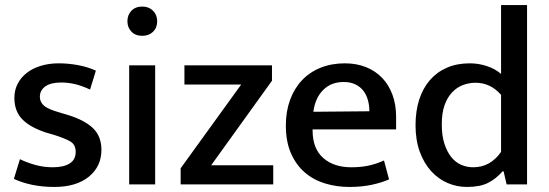

<svg xmlns="http://www.w3.org/2000/svg" viewBox="-20 -731 2175 761"><path d="M337 -376Q305 -391 277.5 -397.5Q250 -404 223 -404Q181 -404 159.5 -388.5Q138 -373 138 -347Q138 -327 154 -312.5Q170 -298 220 -284L250 -275Q315 -255 348.5 -223Q382 -191 382 -137Q382 -71 332 -30.5Q282 10 195 10Q148 10 107.5 1.5Q67 -7 35 -22L59 -100Q88 -86 121 -77Q154 -68 189 -68Q232 -68 256 -83Q280 -98 280 -129Q280 -158 258.5 -170.5Q237 -183 192 -197L161 -206Q98 -227 67.5 -259Q37 -291 37 -343Q37 -374 50 -399Q63 -424 86 -442Q109 -460 141.5 -470Q174 -480 213 -480Q250 -480 288.5 -473Q327 -466 360 -451Z M492 0V-472H595V0ZM544 -589Q517 -589 501 -605.5Q485 -622 485 -647Q485 -672 501 -688.5Q517 -705 544 -705Q570 -705 586.5 -688.5Q603 -672 603 -647Q603 -621 586.5 -605Q570 -589 544 -589Z M1058 -411 817 -76H1063V0H696V-64L936 -396H711V-472H1058Z M1550 -218H1219V-214Q1219 -142 1261 -105Q1303 -68 1372 -68Q1410 -68 1440.5 -74.5Q1471 -81 1502 -95L1522 -20Q1493 -7 1453 1.5Q1413 10 1365 10Q1314 10 1268 -4Q1222 -18 1187.5 -48Q1153 -78 1133 -124Q1113 -170 1113 -234Q1113 -289 1129.5 -334.5Q1146 -380 1176.5 -412.5Q1207 -445 1250.5 -462.5Q1294 -480 1347 -480Q1393 -480 1430.5 -465Q1468 -450 1494.5 -422.5Q1521 -395 1535.5 -355.5Q1550 -316 1550 -268ZM1444 -290Q1444 -314 1438 -335Q1432 -356 1420 -371.5Q1408 -387 1388.5 -396.5Q1369 -406 1342 -406Q1292 -406 1260.5 -374Q1229 -342 1222 -288Z M1966 -711H2069V0H1988L1976 -52H1972Q1946 -22 1914 -6Q1882 10 1831 10Q1791 10 1754.5 -5.5Q1718 -21 1689.5 -52Q1661 -83 1644 -129Q1627 -175 1627 -235Q1627 -291 1641.5 -336Q1656 -381 1683.5 -413Q1711 -445 1751 -462.5Q1791 -480 1842 -480Q1877 -480 1910 -469Q1943 -458 1966 -438ZM1966 -355Q1924 -403 1865 -403Q1839 -403 1815 -394Q1791 -385 1772 -365Q1753 -345 1742 -314Q1731 -283 1731 -238Q1731 -193 1741.5 -161Q1752 -129 1769 -108Q1786 -87 1808.5 -77.5Q1831 -68 1855 -68Q1891 -68 1918.5 -84Q1946 -100 1966 -129Z"/></svg>

Font: Mukta Medium
Style: Regular
Weight: 500
Designer: Girish Dalvi and Yashodeep Gholap
Foundry: Ek Type
Version: Version 2.538;PS 1.002;hotconv 16.6.51;makeotf.lib2.5.65220;